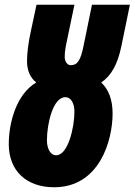

<svg xmlns="http://www.w3.org/2000/svg" viewBox="-20 -780 568 810"><path d="M208 10C401 10 455 -189 455 -301C455 -360 438 -403 407 -432C449 -460 476 -508 492 -585L528 -760H368L333 -589C320 -523 306 -505 278 -505C263 -505 253 -522 253 -540C253 -564 258 -589 264 -616L294 -760H134L109 -643C100 -600 94 -559 94 -522C94 -480 109 -451 133 -432C49 -383 17 -262 17 -172C17 -58 93 10 208 10ZM217 -125C192 -125 178 -154 178 -188C178 -257 203 -370 256 -370C280 -370 294 -343 294 -309C294 -242 267 -125 217 -125Z"/></svg>

Font: Noto Sans ExtraCondensed Black
Style: Italic
Weight: 900
Width: 2
Italic angle: -12°
Designer: Monotype Design Team
Foundry: Monotype Imaging Inc.
Version: Version 2.013